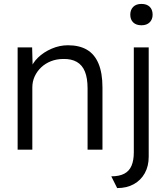

<svg xmlns="http://www.w3.org/2000/svg" viewBox="-20 -764 852 980"><path d="M70 -522H144L147 -413L135 -408Q145 -442 174 -470Q203 -498 243.5 -515.5Q284 -533 327 -533Q385 -533 424 -510Q463 -487 483 -439Q503 -391 503 -317V0H427V-313Q427 -365 413.5 -398.5Q400 -432 372 -448Q344 -464 303 -463Q269 -463 240 -451.5Q211 -440 190 -420Q169 -400 157 -374Q145 -348 145 -318V0H108Q101 0 92 0Q83 0 70 0ZM548 136Q589 136 614.5 122.5Q640 109 651.5 81.5Q663 54 663 14V-522H739V36Q739 84 719 120Q699 156 663 176Q627 196 578 196ZM645 -689Q645 -714 660 -729Q675 -744 702 -744Q729 -744 744 -729.5Q759 -715 759 -689Q759 -665 744 -650Q729 -635 702 -635Q675 -635 660 -649.5Q645 -664 645 -689Z"/></svg>

Font: Our Lexend Light
Style: Regular
Weight: 300
Designer: Bonnie Shaver-Troup, Thomas Jockin
Foundry: Lexend
Version: Version 1.007